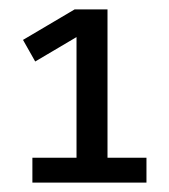

<svg xmlns="http://www.w3.org/2000/svg" viewBox="-20 -718 360 409"><path d="M49 -329V-382H143V-639L55 -587L29 -633L139 -698H209V-382H292V-329Z"/></svg>

Font: IBM Plex Sans Condensed Text
Style: Regular
Weight: 450
Width: 3
Designer: Mike Abbink, Paul van der Laan, Pieter van Rosmalen
Foundry: Bold Monday
Version: Version 1.1